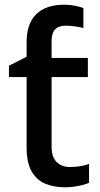

<svg xmlns="http://www.w3.org/2000/svg" viewBox="-20 -785 423 815"><path d="M253 -765Q277 -765 299 -760.5Q321 -756 334 -751V-666Q324 -669 302 -672.5Q280 -676 258 -676Q199 -676 199 -612V-539H353V-458H199V-162Q199 -118 220.5 -97Q242 -76 277 -76Q298 -76 320 -79.5Q342 -83 358 -89V-9Q340 -1 311.5 4.5Q283 10 254 10Q210 10 173 -5Q136 -20 114.5 -57Q93 -94 93 -160V-458H18V-506L93 -544V-606Q93 -685 134 -725Q175 -765 253 -765Z"/></svg>

Font: Noto Sans Medium
Style: Regular
Weight: 500
Designer: Monotype Design Team
Foundry: Monotype Imaging Inc.
Version: Version 2.007